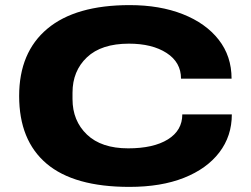

<svg xmlns="http://www.w3.org/2000/svg" viewBox="-20 -720 982 752"><path d="M487 12Q270 12 162.5 -79Q55 -170 55 -344Q55 -515 165.5 -607.5Q276 -700 488 -700Q606 -700 696 -664.5Q786 -629 836.5 -564.5Q887 -500 887 -412H689Q689 -476 632.5 -512.5Q576 -549 485 -549Q377 -549 320.5 -495.5Q264 -442 264 -357V-332Q264 -247 320.5 -193Q377 -139 482 -139Q581 -139 637.5 -174Q694 -209 694 -272H888Q888 -187 839 -123Q790 -59 700.5 -23.5Q611 12 487 12Z"/></svg>

Font: Archivo Expanded ExtraBold
Style: Regular
Weight: 800
Width: 7
Designer: Hector Gatti
Foundry: Omnibus-Type
Version: Version 2.001; ttfautohint (v1.8.3)